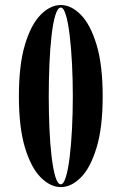

<svg xmlns="http://www.w3.org/2000/svg" viewBox="-20 -731 483 762"><path d="M221.5 11.5Q180 11.5 141.8 -26.8Q103.5 -65 79.2 -144.8Q55 -224.5 55 -349Q55 -473.5 79 -553.5Q103 -633.5 141.2 -672.2Q179.5 -711 221.5 -711Q263 -711 301 -672.2Q339 -633.5 363.2 -553.5Q387.5 -473.5 387.5 -349Q387.5 -224.5 363.2 -144.8Q339 -65 301 -26.8Q263 11.5 221.5 11.5ZM221.5 0.5Q232.5 0.5 241.5 -28.8Q250.5 -58 256.5 -107.8Q262.5 -157.5 265.8 -220Q269 -282.5 269 -349Q269 -415.5 265.8 -478.2Q262.5 -541 256.5 -591.2Q250.5 -641.5 241.5 -671.2Q232.5 -701 221.5 -701Q209 -701 199.8 -671.2Q190.5 -641.5 184.8 -591.2Q179 -541 176.2 -478.2Q173.5 -415.5 173.5 -349Q173.5 -282.5 176.2 -220Q179 -157.5 185 -107.8Q191 -58 200 -28.8Q209 0.5 221.5 0.5Z"/></svg>

Font: Imbue 100pt
Style: Bold
Weight: 700
Designer: Tyler Finck
Foundry: Etcetera Type Company
Version: Version 1.102; ttfautohint (v1.8.3)